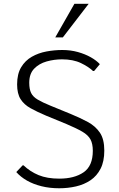

<svg xmlns="http://www.w3.org/2000/svg" viewBox="-20 -984 628 1013"><path d="M292.5 9.3Q241.7 9.3 198.7 -1.5Q155.8 -12.2 122.3 -31.2Q88.9 -50.3 65.9 -76.2L99.6 -111.8H104Q138.7 -78.6 183.6 -60.1Q228.5 -41.5 292.5 -41.5Q372.6 -41.5 421.1 -75Q469.7 -108.4 469.7 -188.5Q469.7 -225.6 457.3 -248.5Q444.8 -271.5 414.3 -289.3Q383.8 -307.1 330.6 -329.6L222.7 -374Q175.3 -394 141.1 -413.1Q106.9 -432.1 88.6 -460.9Q70.3 -489.7 70.3 -538.6Q70.3 -593.8 91.6 -629.2Q112.8 -664.6 147.9 -684.6Q183.1 -704.6 225.1 -712.4Q267.1 -720.2 308.6 -720.2Q352.5 -720.2 390.9 -709.5Q429.2 -698.7 459 -681.9Q488.8 -665 506.8 -645.5L476.6 -609.4H470.7Q448.2 -631.3 407.2 -651.1Q366.2 -670.9 307.1 -670.9Q265.6 -670.9 225.8 -659.7Q186 -648.4 160.2 -621.6Q134.3 -594.7 134.3 -547.4Q134.3 -513.2 144.3 -493.2Q154.3 -473.1 179 -458.5Q203.6 -443.8 246.6 -426.3L354 -382.3Q403.8 -361.8 443.6 -340.3Q483.4 -318.8 506.8 -284.4Q530.3 -250 530.3 -189.5Q530.3 -132.3 510.7 -94Q491.2 -55.7 457.5 -33Q423.8 -10.3 381.1 -0.5Q338.4 9.3 292.5 9.3ZM271.5 -786.6 372.6 -963.9H447.8L311.5 -786.6Z"/></svg>

Font: Comme ExtraLight
Style: Regular
Weight: 250
Version: Version 1.000;gftools[0.9.27]